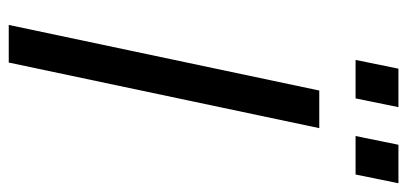

<svg xmlns="http://www.w3.org/2000/svg" viewBox="-266 -665 931 439"><g transform="rotate(90 199.5 -445.5)"><path d="M37 0 187 -710H273L123 0ZM117 -793 137 -891H225L205 -793ZM291 -793 311 -891H399L379 -793Z"/></g></svg>

Font: Geist
Style: Italic
Weight: 400
Italic angle: -12°
Designer: Basement.studio, Andrés Briganti, Mateo Zaragoza
Foundry: Basement.studio, Vercel, Andrés Briganti, Guido Ferreyra, Mateo Zaragoza
Version: Version 1.500